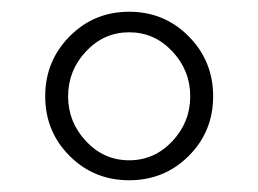

<svg xmlns="http://www.w3.org/2000/svg" viewBox="-20 -697 440 327"><path d="M126.5 -456.5Q157 -424 200 -424Q243 -424 273.5 -456.5Q304 -489 304 -533Q304 -577 273.5 -609.5Q243 -642 200 -642Q157 -642 126.5 -609.5Q96 -577 96 -533Q96 -489 126.5 -456.5ZM301.5 -431.5Q260 -390 200 -390Q140 -390 98.5 -431.5Q57 -473 57 -533Q57 -593 98.5 -635Q140 -677 200 -677Q260 -677 301.5 -635Q343 -593 343 -533Q343 -473 301.5 -431.5Z"/></svg>

Font: Belleza
Style: Regular
Weight: 400
Designer: Eduardo Rodriguez Tunni
Foundry: Eduardo Rodriguez Tunni
Version: Version 1.001